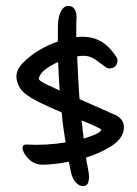

<svg xmlns="http://www.w3.org/2000/svg" viewBox="-20 -700 460 647"><path d="M176 -629Q177 -636 179 -644.5Q181 -653 185 -661Q189 -669 195 -674.5Q201 -680 210 -680Q220 -680 226 -675Q232 -670 235 -661.5Q238 -653 238 -643Q238 -633 237 -623V-575Q243 -576 249 -576Q255 -576 260 -576Q282 -576 300.5 -569.5Q319 -563 332.5 -552.5Q346 -542 356 -530Q366 -518 372 -508Q377 -502 375.5 -492Q374 -482 369 -477Q364 -472 354.5 -470Q345 -468 337 -473Q318 -487 301 -499.5Q284 -512 261 -512Q256 -512 250.5 -511.5Q245 -511 240 -510Q242 -475 243.5 -438.5Q245 -402 248 -366L372 -311Q389 -301 394 -289Q399 -277 397 -263Q392 -231 355 -207.5Q318 -184 270 -169Q271 -163 271.5 -157Q272 -151 274 -145Q275 -137 277.5 -125.5Q280 -114 280 -103.5Q280 -93 277 -84.5Q274 -76 266 -74Q257 -72 249.5 -75Q242 -78 236 -84.5Q230 -91 226 -99.5Q222 -108 220 -116Q218 -125 216 -135Q214 -145 212 -155Q186 -150 163 -147.5Q140 -145 123 -145Q96 -145 77 -164Q69 -172 63.5 -180.5Q58 -189 56.5 -196.5Q55 -204 58 -208.5Q61 -213 69 -213Q102 -211 136 -213Q170 -215 201 -220Q197 -245 193.5 -270Q190 -295 188 -321Q150 -337 116 -353.5Q82 -370 63 -386Q41 -404 36 -433.5Q31 -463 60 -491Q86 -516 115.5 -533Q145 -550 175 -560Q175 -578 175 -595Q175 -612 176 -629ZM111 -437Q109 -432 119 -425.5Q129 -419 140 -414L181 -395Q179 -420 178 -444Q177 -468 176 -491Q153 -481 134.5 -467.5Q116 -454 111 -437ZM322 -262Q320 -266 301.5 -274.5Q283 -283 255 -294Q257 -278 258.5 -263Q260 -248 262 -233Q285 -240 301 -247Q317 -254 322 -262Z"/></svg>

Font: Nanum Pen
Style: Regular
Weight: 400
Designer: Doo-yul Kwak; Hyunghwan Choi; Nicolas Noh;
Foundry: NHN Corporation
Version: Version 1.10